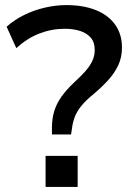

<svg xmlns="http://www.w3.org/2000/svg" viewBox="-20 -734 521 754"><path d="M184 -206V-232Q184 -268 193 -297.5Q202 -327 221.5 -354.5Q241 -382 272 -411Q296 -433 314 -453Q332 -473 342 -493.5Q352 -514 352 -538Q352 -568 336.5 -586Q321 -604 294.5 -612.5Q268 -621 234 -621Q183 -621 135 -602.5Q87 -584 44 -545L6 -629Q36 -656 74.5 -675Q113 -694 156 -704Q199 -714 241 -714Q307 -714 356 -694.5Q405 -675 432 -637.5Q459 -600 459 -547Q459 -509 444.5 -478Q430 -447 405 -419.5Q380 -392 348 -365Q317 -340 299 -317.5Q281 -295 273 -273Q265 -251 262 -225L259 -206ZM159 0V-122H285V0Z"/></svg>

Font: Nunito Sans 9pt SemiBold
Style: Regular
Weight: 600
Version: Version 3.101;gftools[0.9.27]